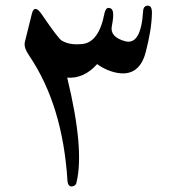

<svg xmlns="http://www.w3.org/2000/svg" viewBox="-20 -569 625 680"><path d="M487 -531C482 -449 461 -413 423 -423C387 -433 371 -451 376 -476C381 -501 382 -518 380 -527C378 -536 374 -540 366 -541C358 -542 353 -535 350 -522C337 -453 310 -416 270 -413C241 -410 218 -414 199 -425C190 -430 167 -461 128 -518C111 -543 99 -544 93 -521L68 -420C65 -407 70 -391 84 -371C163 -254 208 -106 219 72C220 80 222 86 226 89C230 92 234 92 240 90C246 88 250 84 251 77C270 -2 259 -125 218 -294C257 -291 293 -307 324 -342C339 -331 356 -322 375 -316C438 -296 479 -319 496 -384C509 -434 517 -479 518 -520C519 -539 514 -549 504 -549C494 -549 488 -543 487 -531Z"/></svg>

Font: XITS Math
Style: Regular
Weight: 400
Designer: MicroPress Inc., with final additions and corrections provided by Coen Hoffman, Elsevier (retired)
Version: Version 1.302